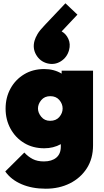

<svg xmlns="http://www.w3.org/2000/svg" viewBox="-20 -922 632 1168"><path d="M249 -20Q180 -20 127 -52Q74 -84 44 -139Q14 -194 14 -261Q14 -329 44 -383.5Q74 -438 127 -470Q180 -502 249 -502Q309 -502 355 -474V-492H546V-38Q546 43 508 102Q470 161 405 193.5Q340 226 258 226Q175 226 111 198.5Q47 171 12 121L128 6Q151 31 179 45.5Q207 60 247 60Q295 60 322.5 37Q350 14 350 -30V-45Q305 -20 249 -20ZM285 -187Q321 -187 341 -210.5Q361 -234 361 -262Q361 -290 341 -313.5Q321 -337 286 -337Q251 -337 231 -313Q211 -289 211 -262Q211 -236 231 -211.5Q251 -187 285 -187ZM451 -833 355 -731Q382 -716 396 -685Q410 -654 400 -617Q388 -573 350 -549Q312 -525 266 -537Q223 -549 200 -588.5Q177 -628 190 -674Q195 -692 208 -714.5Q221 -737 253 -770L378 -902Z"/></svg>

Font: Outfit Black
Style: Regular
Weight: 900
Designer: Rodrigo Fuenzalida
Foundry: fragTYPE
Version: Version 1.100; ttfautohint (v1.8.4.7-5d5b)